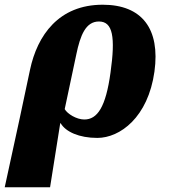

<svg xmlns="http://www.w3.org/2000/svg" viewBox="-87 -571 717 813"><path d="M40 -275 -4 -68 -67 222H125L168 -49H170C191 -13 248 13 325 13C421 13 540 -74 567 -268C592 -449 514 -551 348 -551C162 -551 71 -422 40 -275ZM270 -65C237 -65 198 -89 187 -109L236 -340C253 -422 276 -480 332 -480C391 -480 402 -414 381 -264C361 -117 325 -65 270 -65Z"/></svg>

Font: Noto Serif SemiCondensed Black
Style: Italic
Weight: 900
Width: 4
Italic angle: -12°
Designer: Monotype Design Team
Foundry: Monotype Imaging Inc.
Version: Version 2.014